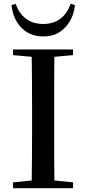

<svg xmlns="http://www.w3.org/2000/svg" viewBox="-20 -997 456 1017"><path d="M367 0V-31L268 -41C267 -108 267 -208 267 -343V-393C267 -529 267 -630 268 -696L367 -705V-735H49V-705L148 -696C149 -629 150 -528 150 -393V-342C150 -207 149 -107 148 -41L49 -31V0ZM209 -804C259 -804 299 -821 329 -856C356 -886 372 -924 377 -970L354 -977C343 -944 326 -919 303 -900C277 -880 246 -870 209 -870C172 -870 140 -880 115 -900C91 -919 74 -944 63 -977L41 -970C46 -924 61 -886 88 -856C119 -821 159 -804 209 -804Z"/></svg>

Font: AllPunType SemiBold
Style: Regular
Weight: 600
Version: 1.0